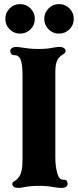

<svg xmlns="http://www.w3.org/2000/svg" viewBox="-20 -907 380 937"><path d="M40 -10Q40 -15 43.5 -18Q47 -21 55.5 -26.5Q64 -32 70 -40Q81 -53 85.5 -75Q90 -97 90 -130V-538Q90 -596 80 -618Q71 -638 50 -638H48Q40 -638 35 -644Q30 -650 30 -658Q30 -666 37.5 -672Q45 -678 60 -678Q69 -678 93 -674Q99 -673 119.5 -670.5Q140 -668 169 -668Q209 -668 237 -674Q257 -678 270 -678Q284 -678 292 -672.5Q300 -667 300 -658Q300 -653 296.5 -649Q293 -645 285 -640Q277 -635 270 -628Q250 -608 250 -558V-140Q250 -95 260 -60Q265 -44 271.5 -37Q278 -30 290 -30H292Q301 -30 305.5 -24.5Q310 -19 310 -10Q310 -1 302.5 4.5Q295 10 280 10Q272 10 263 9Q254 8 248 7Q211 0 169 0Q129 0 94 7Q81 10 70 10Q40 10 40 -10ZM6 -815Q6 -845 27 -866Q48 -887 78 -887Q108 -887 129 -866Q150 -845 150 -815Q150 -785 129 -764Q108 -743 78 -743Q48 -743 27 -764Q6 -785 6 -815ZM268 -887Q298 -887 319 -866Q340 -845 340 -815Q340 -785 319 -764Q298 -743 268 -743Q238 -743 217 -764Q196 -785 196 -815Q196 -845 217 -866Q238 -887 268 -887Z"/></svg>

Font: Raigarh
Style: Bold
Weight: 700
Designer: jaikishan Patel
Foundry: MagicType
Version: Version 1.000